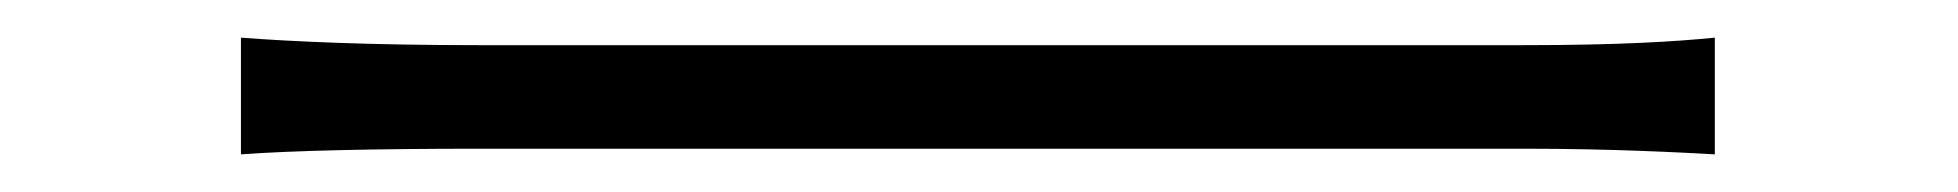

<svg xmlns="http://www.w3.org/2000/svg" viewBox="-20 -435 1040 102"><path d="M108 -415V-353C135 -355 180 -356 235 -356C283 -356 724 -356 790 -356C836 -356 873 -354 891 -353V-415C871 -413 841 -411 789 -411C724 -411 282 -411 235 -411C176 -411 134 -413 108 -415Z"/></svg>

Font: GenYoGothic2 TW L
Style: Regular
Weight: 300
Version: Version 2.100;PS 2.1;hotconv 16.6.51;makeotf.lib2.5.65220 DE